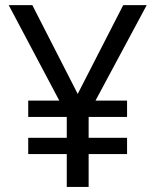

<svg xmlns="http://www.w3.org/2000/svg" viewBox="-20 -734 612 754"><path d="M479 -338.9V-274.9H328.1V-192.9H479V-128.9H328.1V0H242.2V-128.9H90.8V-192.9H242.2V-274.9H90.8V-338.9H212.9L14.2 -713.9H106.9L285.2 -365.2L463.9 -713.9H556.2L355 -338.9Z"/></svg>

Font: NotoSans
Style: Regular
Weight: 400
Designer: Monotype Design team
Foundry: Monotype Imaging Inc.
Version: Version 1.04